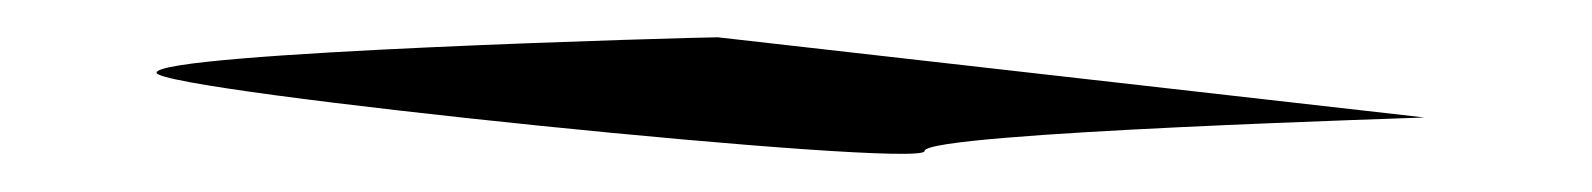

<svg xmlns="http://www.w3.org/2000/svg" viewBox="-20 17 854 103"><path d="M64 56C64 66 476 108 476 98C476 88 751 80 744 80L365 37C355 37 64 45 64 56Z"/></svg>

Font: Ampere
Style: Ext
Weight: 400
Version: Version 1